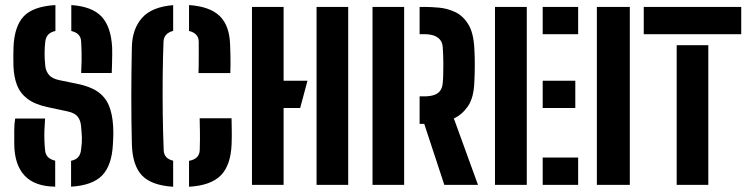

<svg xmlns="http://www.w3.org/2000/svg" viewBox="-20 -723 2926 751"><path d="M258 7.2V-94.1Q277.5 -98.1 286.4 -109Q295.3 -119.8 297.1 -137.4Q301.1 -165.9 300.3 -185Q299.5 -204.2 297.1 -229.3Q295.3 -252.1 283.9 -266.7Q272.5 -281.3 243.7 -287.4L167 -303.8Q116.2 -314.7 87.5 -336.4Q58.9 -358.1 46.5 -390.3Q34.1 -422.5 32.6 -465.1Q32.1 -484.5 32.2 -502.1Q32.3 -519.6 32.8 -537.9Q36.1 -620.4 72.9 -659.2Q109.7 -698.1 196.8 -703.2V-601.9Q177.4 -597.5 168.4 -587.3Q159.4 -577.2 157.3 -561.9Q154.5 -540.2 154.4 -514.9Q154.3 -489.6 157.3 -463.5Q159.5 -444.7 171.6 -430Q183.6 -415.3 213.4 -409.2L281.4 -395.3Q330.9 -385.5 361 -365.2Q391.1 -344.8 405.4 -311.6Q419.7 -278.4 422.5 -229.4Q423.1 -214.2 423.3 -206.6Q423.6 -198.9 423.1 -189.2Q422.7 -179.5 421.6 -157.9Q417.2 -75.6 379.5 -36.8Q341.7 2.1 258 7.2ZM195.9 7.2Q115.4 6.1 75.9 -36.5Q36.4 -79 35.8 -159.5Q35.5 -184.4 35.7 -211.8Q35.8 -239.3 39.3 -259.3H156.3Q154.4 -233.7 153.7 -212.1Q153 -190.6 153.8 -171.9Q154.5 -153.3 156.3 -135.8Q157.7 -119.2 167.3 -109Q177 -98.9 195.9 -94.5ZM297.4 -437.4Q298.9 -466.8 299.2 -486Q299.5 -505.3 299 -522.1Q298.5 -538.9 297.4 -560.5Q296.7 -577 287.1 -587.2Q277.6 -597.5 258.9 -601.7V-703.2Q339.9 -697.6 377 -658.4Q414.2 -619.1 418.6 -537.8Q419.1 -530.4 418.9 -509.9Q418.7 -489.4 418.1 -468.1Q417.5 -446.8 417 -437.4Z M657.3 7.5Q571.7 2.1 534.9 -37.2Q498.1 -76.5 495.8 -159Q494.7 -205 494.1 -254.3Q493.6 -303.6 493.6 -353.3Q493.6 -403.1 494.3 -450.2Q495.1 -497.3 495.8 -538.5Q497.2 -609.4 535.3 -652.7Q573.3 -696 657.3 -702.9V-602.2Q639.1 -597.5 629.6 -586.8Q620.1 -576.1 619.6 -560.1Q617.2 -499 616.4 -425.7Q615.7 -352.4 616.6 -277.1Q617.6 -201.9 620.3 -135.6Q620.9 -119.5 629.9 -109.1Q639 -98.7 657.3 -94.4ZM719.4 7.5V-93.9Q740.4 -97.7 750.6 -108.4Q760.8 -119.2 761.3 -136.4Q762.6 -179.7 762 -207.3Q761.3 -234.9 761 -260.3H885.7Q886 -240.6 886.5 -213.4Q887 -186.3 885.9 -159.1Q882.7 -76.9 844 -37.3Q805.2 2.4 719.4 7.5ZM756.4 -437.3Q756.9 -453.1 757.2 -469.1Q757.4 -485.2 757.4 -506.6Q757.4 -527.9 757.3 -560.1Q757.1 -576.6 747.4 -587.1Q737.7 -597.6 719.4 -601.9V-703.2Q800.8 -697.6 839.3 -660.4Q877.7 -623.1 880.1 -548.2Q881 -523.6 881.4 -504.3Q881.9 -485 881.6 -468.8Q881.4 -452.6 880.9 -437.3Z M965.6 0V-696H1089.3V-407.3H1182.7L1154.1 -300.6H1089.3V0ZM1218.2 0V-696H1342V0Z M1437.1 0V-696H1560.8V0ZM1849.6 0H1717.9L1639.4 -238.5H1621.3V-346.1H1639.1Q1660.9 -346.1 1676.5 -351Q1692.2 -355.9 1701 -367.1Q1709.8 -378.3 1711.6 -396.7Q1713.1 -410.9 1713.6 -430.3Q1714.1 -449.8 1714.1 -470.2Q1714.1 -490.6 1713.4 -509.2Q1712.6 -527.7 1711.6 -540.2Q1710.2 -556.3 1701.5 -567.3Q1692.8 -578.2 1677.2 -583.8Q1661.7 -589.3 1639.2 -589.3H1621.3V-696H1639.2Q1665.6 -696 1698 -693Q1730.4 -690 1760.7 -675.7Q1791 -661.4 1811.6 -628.1Q1832.3 -594.8 1835.3 -533.8Q1836.3 -518 1836.7 -503.3Q1837.1 -488.6 1837.1 -473Q1837.1 -457.5 1836.8 -439.9Q1836.4 -422.3 1835.3 -400.6Q1832.9 -339.9 1810 -307Q1787.1 -274.1 1755.2 -259.7Z M1916.1 0V-696H2040.5V0ZM2102.7 0V-106.8H2241.4V0ZM2102.7 -300.6V-407.3H2230.3V-300.6ZM2102.7 -589.3V-696H2241.4V-589.3Z M2314.6 0V-696H2443.5V0Z M2626.8 0V-546.2H2750.5V0ZM2498 -589.3V-696H2879.3V-589.3Z"/></svg>

Font: Big Shoulders Stencil Text SC Thin
Style: Regular
Weight: 100
Designer: Patric King
Foundry: XO Type Co
Version: Version 2.001